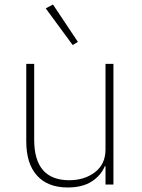

<svg xmlns="http://www.w3.org/2000/svg" viewBox="-20 -815 627 848"><path d="M324 -630 301 -616 182 -778 214 -795ZM96 -191V-533H131V-198Q131 -19 286 -19Q353 -19 399.5 -54.5Q446 -90 446 -155V-533H481V0H446V-81H443Q426 -40 385 -13.5Q344 13 279 13Q191 13 143.5 -39.5Q96 -92 96 -191Z"/></svg>

Font: IBM Plex Sans JP ExtraLight
Style: Regular
Weight: 200
Designer: Mike Abbink; Paul van der Laan; Pieter van Rosmalen; Wujin Sim; Yejin Wi; Jinhee Kim; Boomi Park; Yona Kim; Kichan Ma
Foundry: Sandoll Inc.
Version: Version 1.001